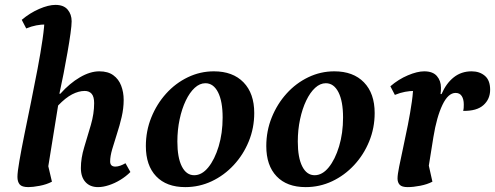

<svg xmlns="http://www.w3.org/2000/svg" viewBox="-20 -754 2027 786"><path d="M96.3 12Q69.7 12 60.6 1Q51.4 -10 51.4 -29.9Q51.4 -49.3 59.4 -95.3Q67.3 -141.3 80 -203.9Q92.7 -266.4 106.9 -335.7Q121 -405 133.7 -471.8Q146.4 -538.7 154.3 -593.6Q162.3 -648.5 162.3 -680.6L208 -645.4Q200.2 -649.9 190 -651.8Q179.7 -653.8 166 -653.8Q148.4 -653.8 128.6 -650.1Q108.9 -646.4 87.4 -637.5L69 -672.8Q102.2 -700.9 140.4 -717.5Q178.6 -734 206.9 -734Q240.6 -734 256.9 -714.7Q273.3 -695.4 273.3 -666.9Q273.3 -650.8 268.6 -616.8Q263.9 -582.8 256.4 -540.1Q249 -497.4 240.3 -452.9Q231.6 -408.5 223.2 -370.4H227.2Q265.3 -413.1 307.1 -437.5Q349 -462 386.6 -462Q422.1 -462 443.9 -446Q465.8 -430.1 476 -403.4Q486.3 -376.6 486.3 -345Q486.3 -310.6 478 -274.9Q469.7 -239.2 458.6 -205.6Q447.6 -171.9 439.2 -142.8Q430.9 -113.8 430.9 -93.2Q430.9 -72 452.1 -72Q461.8 -72 472.4 -75.8Q483 -79.6 493.7 -85.8L513.8 -49.8Q495.9 -31.9 472.9 -17.8Q449.9 -3.7 425.8 4.1Q401.8 12 381.4 12Q348.8 12 330 -8.6Q311.1 -29.2 311.1 -66.1Q311.1 -106.6 324.8 -151.5Q338.5 -196.5 352 -242.7Q365.4 -288.8 365.4 -331.8Q365.4 -358.1 355.3 -369.9Q345.2 -381.7 326.8 -381.7Q302.2 -381.7 275.3 -367.8Q248.4 -353.9 217.9 -322.1L174.2 -51.6L168.4 -113.4L192.6 -10.2Q170.4 1.4 142.2 6.7Q114.1 12 96.3 12Z M738.4 12Q661.5 12 619.3 -32.3Q577.1 -76.5 577.1 -156Q577.1 -217.9 599.4 -273.1Q621.7 -328.4 660.1 -370.9Q698.5 -413.5 748.9 -437.7Q799.4 -462 855.7 -462Q933.1 -462 976.9 -416.9Q1020.8 -371.7 1020.8 -291.3Q1020.8 -230 998.4 -175.3Q976.1 -120.6 936.9 -78.4Q897.7 -36.1 846.7 -12Q795.7 12 738.4 12ZM775 -36.7Q806.5 -36.7 832.7 -68.9Q858.9 -101.1 875.2 -155Q891.4 -208.9 891.4 -272.8Q891.4 -339.2 872.6 -376.3Q853.7 -413.3 820.9 -413.3Q797.7 -413.3 777.1 -394.4Q756.5 -375.5 740.6 -342.3Q724.6 -309 715.4 -265.7Q706.1 -222.5 706.1 -174.6Q706.1 -108.7 724.4 -72.7Q742.7 -36.7 775 -36.7Z M1231.4 12Q1154.5 12 1112.3 -32.3Q1070.1 -76.5 1070.1 -156Q1070.1 -217.9 1092.4 -273.1Q1114.7 -328.4 1153.1 -370.9Q1191.5 -413.5 1241.9 -437.7Q1292.4 -462 1348.7 -462Q1426.1 -462 1469.9 -416.9Q1513.8 -371.7 1513.8 -291.3Q1513.8 -230 1491.4 -175.3Q1469.1 -120.6 1429.9 -78.4Q1390.7 -36.1 1339.7 -12Q1288.7 12 1231.4 12ZM1268 -36.7Q1299.5 -36.7 1325.7 -68.9Q1351.9 -101.1 1368.2 -155Q1384.4 -208.9 1384.4 -272.8Q1384.4 -339.2 1365.6 -376.3Q1346.7 -413.3 1313.9 -413.3Q1290.7 -413.3 1270.1 -394.4Q1249.5 -375.5 1233.6 -342.3Q1217.6 -309 1208.4 -265.7Q1199.1 -222.5 1199.1 -174.6Q1199.1 -108.7 1217.4 -72.7Q1235.7 -36.7 1268 -36.7Z M1649 12Q1625.2 12 1616.3 2.4Q1607.4 -7.2 1607.4 -23.3Q1607.4 -39.1 1614.2 -72.6Q1620.9 -106.2 1630.7 -150.9Q1640.5 -195.6 1650 -243.9Q1659.5 -292.3 1666 -337.6Q1672.5 -383 1671.4 -417.4L1717.1 -374Q1712.1 -377.3 1700.7 -379.6Q1689.4 -381.8 1675.7 -381.8Q1658.1 -381.8 1638 -378.1Q1618 -374.4 1596.5 -365.5L1578.1 -400.8Q1611.3 -429.5 1649.8 -445.7Q1688.3 -462 1716.6 -462Q1751.9 -462 1768.5 -442.7Q1785.2 -423.4 1785.2 -394.9Q1785.2 -389 1784.9 -382.6Q1784.6 -376.3 1783.5 -368.8H1787.5Q1806.7 -413.1 1837.6 -437.5Q1868.5 -462 1910.7 -462Q1943.5 -462 1965 -443.6Q1986.5 -425.3 1986.5 -386.6Q1986.5 -348.2 1959.1 -323.7Q1931.8 -299.1 1876.1 -300.1Q1878.1 -307.5 1878.3 -314Q1878.6 -320.4 1878.6 -326.4Q1878.6 -347.8 1870.3 -360.7Q1862 -373.6 1845.2 -373.6Q1814.7 -373.6 1791.3 -324.7Q1767.8 -275.7 1754.3 -193.3L1732.3 -56L1727.1 -113.4L1750.2 -10.2Q1729.1 0.8 1700.4 6.4Q1671.7 12 1649 12Z"/></svg>

Font: Petrona
Style: Italic
Weight: 400
Italic angle: -9°
Designer: Ringo R. Seeber
Foundry: Ringo R. Seeber
Version: Version 2.001; ttfautohint (v1.8.3)